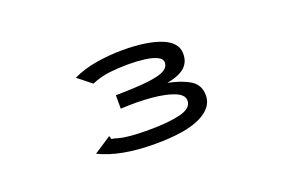

<svg xmlns="http://www.w3.org/2000/svg" viewBox="-63 -820 1126 765"><g transform="rotate(-20 500.0 -437.0)"><path d="M487 -239Q341 -239 252 -283L316 -325L325 -331L328 -325Q326 -317 333.5 -316.5Q341 -316 356 -311Q378 -305 409 -302.5Q440 -300 483 -300Q566 -300 616.5 -312.5Q667 -325 667 -358Q667 -382 632 -396.5Q597 -411 537.5 -416.5Q478 -422 406 -418V-475Q494 -476 544 -482Q594 -488 614 -500Q634 -512 634 -531Q634 -547 614 -556.5Q594 -566 562.5 -570Q531 -574 494 -574Q453 -574 414 -569.5Q375 -565 338 -549L280 -595Q326 -617 382 -626Q438 -635 492 -635Q595 -635 655 -611Q715 -587 715 -539Q715 -503 691.5 -482Q668 -461 616 -451Q672 -440 707.5 -418.5Q743 -397 743 -352Q743 -300 680 -269.5Q617 -239 487 -239Z"/></g></svg>

Font: Inconsolata UltraExpanded Medium
Style: Regular
Weight: 500
Width: 9
Monospace: yes
Designer: Raph Levien, Cyreal, Brenton Simpson
Foundry: Raph Levien, Cyreal, Google
Version: Version 3.001; ttfautohint (v1.8.2.53-6de2)